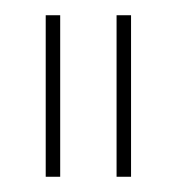

<svg xmlns="http://www.w3.org/2000/svg" viewBox="-20 -720 238 252"><path d="M40 -700H59V-488H40ZM133 -700H152V-488H133Z"/></svg>

Font: Elsie Swash Caps Black
Style: Regular
Weight: 900
Designer: Alejandro Inler
Foundry: Alejandro Inler
Version: 1.003